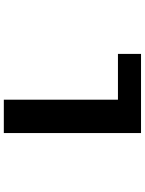

<svg xmlns="http://www.w3.org/2000/svg" viewBox="108 -672 783 1040"><g transform="rotate(90 500.0 -152.5)"><path d="M701.2 -524.4V218.8H520.5V-399.4H272.5V-524.4Z"/></g></svg>

Font: Gen Shin Gothic Monospace Heavy
Style: Bold
Weight: 800
Designer: [Source Han Sans]
Ryoko NISHIZUKA  (kana & ideographs); Paul D. Hunt (Latin, Greek & Cyrillic); Wenlong ZHANG  (bopomofo
Version: Version 1.002.20150607